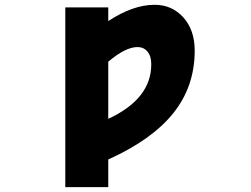

<svg xmlns="http://www.w3.org/2000/svg" viewBox="-20 -555 1040 794"><path d="M427.7 -63.5Q606.4 -146.5 605.5 -290Q605.5 -323.2 589.8 -341.8Q574.2 -360.4 548.8 -360.4Q499 -360.4 427.7 -299.8ZM427.7 218.8H250V-524.4H427.7V-467.8Q530.3 -535.2 619.1 -535.2Q691.4 -535.2 738.3 -482.9Q785.2 -430.7 785.2 -345.7Q785.2 -198.2 697.3 -87.9Q609.4 22.5 427.7 104.5Z"/></svg>

Font: GenEi Gothic M Heavy
Style: Regular
Weight: 800
Designer: o_tamon (Modified); [Source Han Sans]
Ryoko NISHIZUKA  (kana & ideographs); Paul D. Hunt (Latin, Greek & Cyrillic); Wenl
Version: Version 1.1a;Original Version 1.004